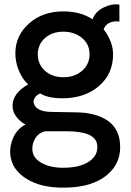

<svg xmlns="http://www.w3.org/2000/svg" viewBox="-20 -608 596 873"><path d="M274.9 245.1Q168 247.1 100.6 205.1Q33.2 163.1 26.9 95.2Q22.9 56.2 40.5 17.1Q58.1 -22 96.2 -42Q73.2 -53.2 55.2 -76.2Q37.1 -99.1 37.1 -127Q37.1 -184.1 107.9 -224.1Q82 -248 65.9 -286.6Q49.8 -325.2 49.8 -366.2Q49.8 -445.3 111.3 -500.7Q172.9 -556.2 268.1 -556.2Q347.2 -556.2 400.9 -520Q412.1 -554.2 450.4 -573.5Q488.8 -592.8 522.9 -586.9V-509.8Q500 -513.7 479.5 -504.9Q459 -496.1 451.2 -475.1Q494.1 -418 494.1 -360.8Q494.1 -272.9 431.2 -218Q368.2 -163.1 271 -161.1Q199.2 -160.2 163.1 -183.1Q146 -176.3 137.9 -163.1Q129.9 -149.9 133.8 -137.2Q146 -99.1 216.8 -99.1L326.2 -97.2Q411.1 -96.2 464.1 -63Q517.1 -29.8 524.9 36.1Q536.1 128.9 468 186.5Q399.9 244.1 274.9 245.1ZM387.2 -361.8Q387.2 -406.7 353 -435.3Q318.8 -463.9 267.8 -463.9Q216.8 -463.9 184.3 -434.8Q151.9 -405.8 151.9 -360.8Q151.9 -314.9 184.8 -285.9Q217.8 -256.8 268.1 -256.8Q319.8 -256.8 353.5 -286.4Q387.2 -315.9 387.2 -361.8ZM421.9 50.8Q415 -11.2 282.2 -11.2H184.1Q157.2 -4.4 142.1 18.3Q127 41 127 67.9Q127 108.9 167 131.8Q207 154.8 267.1 154.8Q344.2 154.8 386 125.7Q427.7 96.7 421.9 50.8Z"/></svg>

Font: Oakes Grotesk
Style: Medium
Weight: 500
Designer: Samuel Oakes
Foundry: Samuel Oakes
Version: Version 1.0 | wf-rip DC20170320